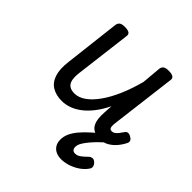

<svg xmlns="http://www.w3.org/2000/svg" viewBox="-202 -661 1050 1050"><g transform="rotate(45 323.0 -135.5)"><path d="M209 16Q165 16 134 -2.5Q103 -21 90 -61Q77 -101 85 -163L123 -487Q126 -502 136 -508.5Q146 -515 167 -515Q192 -515 202 -507.5Q212 -500 209 -484L169 -161Q165 -129 169 -107Q173 -85 187.5 -73.5Q202 -62 229 -62Q262 -62 294 -85Q326 -108 355.5 -150Q385 -192 409.5 -249Q434 -306 452 -374L462 -487Q465 -502 475 -508.5Q485 -515 506 -515Q531 -515 541.5 -507.5Q552 -500 549 -484L502 -105Q500 -89 501 -79Q502 -69 506.5 -64.5Q511 -60 520 -60Q529 -60 537.5 -65.5Q546 -71 554.5 -81.5Q563 -92 573 -107Q579 -116 588.5 -117.5Q598 -119 611 -111Q624 -104 627.5 -95Q631 -86 626 -76Q615 -53 597 -31.5Q579 -10 555.5 3.5Q532 17 504 17Q475 17 457 7Q439 -3 430.5 -19.5Q422 -36 419.5 -58.5Q417 -81 419 -106L422 -156Q400 -111 374.5 -78.5Q349 -46 321.5 -25Q294 -4 265.5 6Q237 16 209 16ZM432 244Q396 244 374.5 224.5Q353 205 353 171Q353 146 364 122Q375 98 395.5 74Q416 50 445 24Q474 -2 512 -32L574 -31V-24Q547 -1 522.5 22Q498 45 479.5 66.5Q461 88 450 106.5Q439 125 439 141Q439 154 445.5 161Q452 168 464 168Q481 168 496.5 156.5Q512 145 532 125Q538 120 548 118Q558 116 569 125Q579 133 583 144.5Q587 156 581 166Q566 190 540 208Q514 226 485.5 235Q457 244 432 244Z"/></g></svg>

Font: Playwrite GB S
Style: Italic
Weight: 400
Italic angle: -7°
Designer: Veronika Burian, José Scaglione
Foundry: TypeTogether
Version: Version 1.000